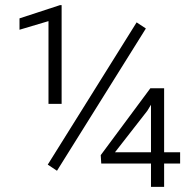

<svg xmlns="http://www.w3.org/2000/svg" viewBox="-20 -730 765 750"><path d="M220.7 -710V-324.2H169.4V-647.5L56.2 -613.8V-658.2L214.4 -710ZM549.8 -618.7 202.6 -63 166.5 -86.9 513.7 -642.6ZM683.6 -135.3V-91.3H621.1V0H569.8V-91.3H375.5L373.5 -124L567.4 -385.3H621.1V-135.3ZM429.2 -135.3H569.8V-320.8L555.2 -296.9Z"/></svg>

Font: Vazirmatn UI ExtraLight
Style: Regular
Weight: 200
Designer: Saber Rastikerdar
Foundry: Saber Rastikerdar
Version: Version 33.003